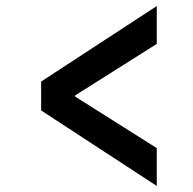

<svg xmlns="http://www.w3.org/2000/svg" viewBox="-20 -651 640 638"><path d="M500.9 -33.1V-158.9L229.8 -330V-334L500.9 -505.1V-630.9L116.7 -380V-284L500.9 -33.1Z"/></svg>

Font: Source Code Variable
Style: Italic
Weight: 400
Italic angle: -11°
Monospace: yes
Designer: Paul D. Hunt, Teo Tuominen
Foundry: Adobe Systems Incorporated
Version: Version 1.005;PS 1.0;hotconv 16.6.54;makeotf.lib2.5.65590